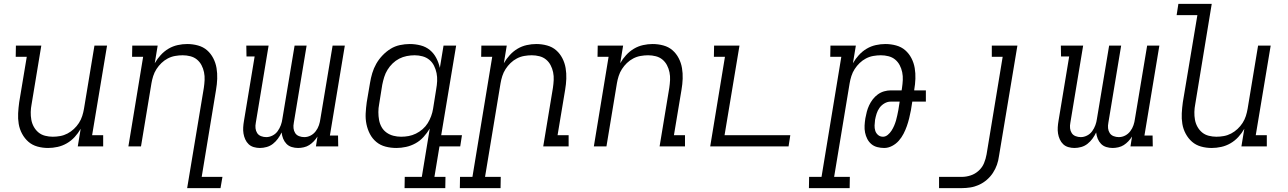

<svg xmlns="http://www.w3.org/2000/svg" viewBox="-20 -755 6640 990"><path d="M228 8Q199 8 172.5 0.5Q146 -7 126.5 -24Q107 -41 94 -65Q81 -89 76.5 -116Q72 -143 73.5 -171Q75 -199 79 -228L118 -462H61L62 -520H193L143 -218Q139 -198 138.5 -177.5Q138 -157 141.5 -137.5Q145 -118 154.5 -101Q164 -84 178.5 -72Q193 -60 212.5 -55Q232 -50 252 -50Q271 -50 290.5 -53.5Q310 -57 328 -66.5Q346 -76 361 -90Q376 -104 387 -121Q398 -138 404 -157Q410 -176 413 -194L467 -520H532L455 -58H512V0H381L396 -91Q383 -68 365 -48.5Q347 -29 324.5 -16Q302 -3 277 2.5Q252 8 228 8Z M945 215 1031 -302Q1034 -322 1035 -342.5Q1036 -363 1032 -382.5Q1028 -402 1019 -419Q1010 -436 995.5 -448Q981 -460 961.5 -465Q942 -470 922 -470Q903 -470 883 -466.5Q863 -463 845 -453.5Q827 -444 812.5 -430Q798 -416 787 -399Q776 -382 770 -363Q764 -344 761 -326L707 0H642L718 -462H661L662 -520H793L778 -429Q791 -452 809 -471.5Q827 -491 849 -504Q871 -517 896 -522.5Q921 -528 945 -528Q974 -528 1001 -520.5Q1028 -513 1047.5 -496Q1067 -479 1079.5 -455Q1092 -431 1096.5 -404Q1101 -377 1100 -349Q1099 -321 1094 -292L1020 157H1127L1117 215Z M1320 8Q1304 8 1288.5 3.5Q1273 -1 1262 -11.5Q1251 -22 1244.5 -36.5Q1238 -51 1235.5 -66.5Q1233 -82 1234 -98.5Q1235 -115 1238 -132L1293 -464H1251L1250 -520H1365L1299 -122Q1296 -107 1297.5 -93.5Q1299 -80 1306 -69Q1313 -58 1326 -53Q1339 -48 1353 -48Q1369 -48 1385 -56Q1401 -64 1411.5 -78.5Q1422 -93 1428 -109.5Q1434 -126 1436 -142L1499 -520H1561L1495 -122Q1492 -107 1493.5 -93.5Q1495 -80 1502 -69Q1509 -58 1522 -53Q1535 -48 1549 -48Q1566 -48 1581.5 -56Q1597 -64 1608 -78.5Q1619 -93 1624.5 -109.5Q1630 -126 1632 -142L1695 -520H1758L1681 -56H1723L1724 0H1609L1617 -51Q1609 -38 1598 -26.5Q1587 -15 1574.5 -7Q1562 1 1546.5 4.5Q1531 8 1517 8Q1500 8 1484 3Q1468 -2 1457 -13.5Q1446 -25 1440 -40Q1434 -55 1432 -72Q1424 -55 1413 -40Q1402 -25 1387.5 -13.5Q1373 -2 1355 3Q1337 8 1320 8Z M2048 -50Q2068 -50 2087 -53.5Q2106 -57 2124.5 -66Q2143 -75 2159 -89Q2175 -103 2185.5 -120Q2196 -137 2203 -156Q2210 -175 2213 -194L2229 -294Q2233 -316 2234 -337Q2235 -358 2231 -378Q2227 -398 2218 -416Q2209 -434 2194 -446.5Q2179 -459 2159 -464.5Q2139 -470 2118 -470Q2098 -470 2077.5 -466Q2057 -462 2038.5 -452.5Q2020 -443 2004.5 -428Q1989 -413 1978 -395Q1967 -377 1961 -357.5Q1955 -338 1951 -318L1935 -218Q1931 -198 1931 -177Q1931 -156 1934.5 -136.5Q1938 -117 1947.5 -100Q1957 -83 1973 -71.5Q1989 -60 2008.5 -55Q2028 -50 2048 -50ZM2276 215H2066L2067 157H2155L2196 -92Q2182 -69 2164 -49Q2146 -29 2122.5 -16Q2099 -3 2073.5 2.5Q2048 8 2024 8Q1995 8 1968 1Q1941 -6 1920.5 -23Q1900 -40 1887.5 -64Q1875 -88 1869.5 -115Q1864 -142 1865.5 -170.5Q1867 -199 1871 -228L1888 -328Q1892 -353 1899.5 -378Q1907 -403 1920 -426Q1933 -449 1952 -469Q1971 -489 1993.5 -503Q2016 -517 2042 -522.5Q2068 -528 2093 -528Q2121 -528 2148.5 -521Q2176 -514 2196.5 -497Q2217 -480 2229.5 -456Q2242 -432 2248 -405L2267 -520H2332L2255 -58H2362L2353 0H2246L2220 157H2277Z M2561 215H2351L2352 157H2416L2518 -462H2461L2462 -520H2593L2578 -429Q2591 -452 2609 -471.5Q2627 -491 2649 -504Q2671 -517 2696 -522.5Q2721 -528 2745 -528Q2774 -528 2801 -520.5Q2828 -513 2847.5 -496Q2867 -479 2879.5 -455Q2892 -431 2896.5 -404Q2901 -377 2900 -349Q2899 -321 2894 -292L2855 -58H2912V0H2781L2831 -302Q2834 -322 2835 -342.5Q2836 -363 2832 -382.5Q2828 -402 2819 -419Q2810 -436 2795.5 -448Q2781 -460 2761.5 -465Q2742 -470 2722 -470Q2703 -470 2683 -466.5Q2663 -463 2645 -453.5Q2627 -444 2612.5 -430Q2598 -416 2587 -399Q2576 -382 2570 -363Q2564 -344 2561 -326L2481 157H2562Z M3042 0 3118 -462H3061L3062 -520H3193L3178 -429Q3191 -452 3209 -471.5Q3227 -491 3249 -504Q3271 -517 3296 -522.5Q3321 -528 3345 -528Q3374 -528 3401 -520.5Q3428 -513 3447.5 -496Q3467 -479 3479.5 -455Q3492 -431 3496.5 -404Q3501 -377 3500 -349Q3499 -321 3494 -292L3455 -58H3512V0H3381L3431 -302Q3434 -322 3435 -342.5Q3436 -363 3432 -382.5Q3428 -402 3419 -419Q3410 -436 3395.5 -448Q3381 -460 3361.5 -465Q3342 -470 3322 -470Q3303 -470 3283 -466.5Q3263 -463 3245 -453.5Q3227 -444 3212.5 -430Q3198 -416 3187 -399Q3176 -382 3170 -363Q3164 -344 3161 -326L3107 0Z M3642 0 3718 -462H3661L3662 -520H3793L3716 -58H4055L4046 0Z M4361 215H4151L4152 157H4216L4318 -462H4261L4262 -520H4393L4378 -429Q4391 -452 4409 -471.5Q4427 -491 4449 -504Q4471 -517 4496 -522.5Q4521 -528 4545 -528Q4574 -528 4601 -520.5Q4628 -513 4647.5 -496Q4667 -479 4679.5 -455Q4692 -431 4696.5 -404Q4701 -377 4700 -349Q4699 -321 4694 -292V-289H4754V-231H4684L4677 -187Q4673 -166 4668 -145.5Q4663 -125 4656 -105Q4649 -85 4639 -65.5Q4629 -46 4614.5 -29.5Q4600 -13 4580 -2.5Q4560 8 4539 8Q4521 8 4503.5 3.5Q4486 -1 4473 -12Q4460 -23 4452 -38.5Q4444 -54 4440.5 -71.5Q4437 -89 4438 -107.5Q4439 -126 4442 -145Q4445 -162 4449.5 -179Q4454 -196 4461.5 -212Q4469 -228 4480 -242.5Q4491 -257 4506 -268Q4521 -279 4538.5 -284Q4556 -289 4573 -289H4629L4631 -302Q4634 -322 4635 -342.5Q4636 -363 4632 -382.5Q4628 -402 4619 -419Q4610 -436 4595.5 -448Q4581 -460 4561.5 -465Q4542 -470 4522 -470Q4503 -470 4483 -466.5Q4463 -463 4445 -453.5Q4427 -444 4412.5 -430Q4398 -416 4387 -399Q4376 -382 4370 -363Q4364 -344 4361 -326L4281 157H4362ZM4533 -50Q4546 -50 4557.5 -59.5Q4569 -69 4577 -81.5Q4585 -94 4590.5 -107Q4596 -120 4600 -133.5Q4604 -147 4606.5 -160Q4609 -173 4612 -187L4619 -231H4572Q4556 -231 4540.5 -222Q4525 -213 4515 -199Q4505 -185 4500 -169Q4495 -153 4492 -137Q4490 -122 4489.5 -108Q4489 -94 4493 -81Q4497 -68 4507.5 -59Q4518 -50 4533 -50Z M4939 215H4822V157H4940Q4962 157 4985 149.5Q5008 142 5026.5 125Q5045 108 5054 86Q5063 64 5067 41L5150 -462H5094V-520H5226L5131 50Q5128 73 5120.5 94.5Q5113 116 5100 136Q5087 156 5068.5 172Q5050 188 5028 198Q5006 208 4983.5 211.5Q4961 215 4939 215Z M5520 8Q5504 8 5488.5 3.5Q5473 -1 5462 -11.5Q5451 -22 5444.5 -36.5Q5438 -51 5435.5 -66.5Q5433 -82 5434 -98.5Q5435 -115 5438 -132L5493 -464H5451L5450 -520H5565L5499 -122Q5496 -107 5497.5 -93.5Q5499 -80 5506 -69Q5513 -58 5526 -53Q5539 -48 5553 -48Q5569 -48 5585 -56Q5601 -64 5611.5 -78.5Q5622 -93 5628 -109.5Q5634 -126 5636 -142L5699 -520H5761L5695 -122Q5692 -107 5693.5 -93.5Q5695 -80 5702 -69Q5709 -58 5722 -53Q5735 -48 5749 -48Q5766 -48 5781.5 -56Q5797 -64 5808 -78.5Q5819 -93 5824.5 -109.5Q5830 -126 5832 -142L5895 -520H5958L5881 -56H5923L5924 0H5809L5817 -51Q5809 -38 5798 -26.5Q5787 -15 5774.5 -7Q5762 1 5746.5 4.5Q5731 8 5717 8Q5700 8 5684 3Q5668 -2 5657 -13.5Q5646 -25 5640 -40Q5634 -55 5632 -72Q5624 -55 5613 -40Q5602 -25 5587.5 -13.5Q5573 -2 5555 3Q5537 8 5520 8Z M6228 8Q6199 8 6172.5 0.5Q6146 -7 6126.5 -24Q6107 -41 6094 -65Q6081 -89 6076.5 -116Q6072 -143 6073.5 -171Q6075 -199 6079 -228L6154 -677H6047L6056 -735H6228L6143 -218Q6139 -198 6138.5 -177.5Q6138 -157 6141.5 -137.5Q6145 -118 6154.5 -101Q6164 -84 6178.5 -72Q6193 -60 6212.5 -55Q6232 -50 6252 -50Q6271 -50 6290.5 -53.5Q6310 -57 6328 -66.5Q6346 -76 6361 -90Q6376 -104 6387 -121Q6398 -138 6404 -157Q6410 -176 6413 -194L6467 -520H6532L6455 -58H6512V0H6381L6396 -91Q6383 -68 6365 -48.5Q6347 -29 6324.5 -16Q6302 -3 6277 2.5Q6252 8 6228 8Z"/></svg>

Font: Iosevka HT Light Extended
Style: Italic
Weight: 300
Width: 7
Italic angle: -9°
Monospace: yes
Designer: Belleve Invis
Foundry: Belleve Invis
Version: Version 32.3.0; ttfautohint (v1.8.4)